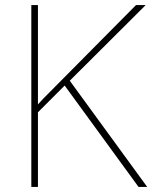

<svg xmlns="http://www.w3.org/2000/svg" viewBox="-20 -734 598 754"><path d="M558 0 254 -417 552 -714H514L179 -376C161 -358 144 -341 129 -324V-714H103V0H129V-293L234 -398L524 0Z"/></svg>

Font: Noto Sans Ethiopic Thin
Style: Regular
Weight: 100
Designer: Monotype Design Team
Foundry: Monotype Imaging Inc.
Version: Version 2.102